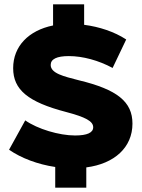

<svg xmlns="http://www.w3.org/2000/svg" viewBox="-20 -795 660 890"><path d="M236 75H380V-19C511 -36 594 -112 594 -222C594 -323 524 -380 345 -423C275 -441 215 -455 215 -494C215 -521 243 -535 299 -535C364 -535 437 -515 502 -480L565 -612C510 -648 440 -671 370 -680V-775H226V-677C113 -654 41 -581 41 -479C41 -379 110 -322 286 -276C377 -252 412 -233 412 -205C412 -180 384 -167 328 -167C254 -167 154 -197 97 -237L22 -101C78 -62 155 -33 236 -21Z"/></svg>

Font: Fixel Display ExtraBold
Style: Regular
Weight: 800
Designer: AlfaBravo + MacPaw
Foundry: Kyrylo Tkachov, Marchela Mozhyna, Serhii Makarenko, Maria Weinstein, Zakhar Kryvoshyya
Version: Version 1.211